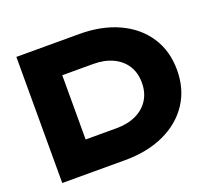

<svg xmlns="http://www.w3.org/2000/svg" viewBox="-126 -911 1178 1073"><g transform="rotate(-20 463.0 -375.0)"><path d="M444 -750Q577 -750 677.5 -703.5Q778 -657 833.5 -572.5Q889 -488 889 -375Q889 -262 833.5 -177.5Q778 -93 677.5 -46.5Q577 0 444 0H70V-750ZM276 -87 177 -184H460Q527 -184 576.5 -207.5Q626 -231 653 -274Q680 -317 680 -375Q680 -434 653 -476.5Q626 -519 576.5 -542.5Q527 -566 460 -566H177L276 -663Z"/></g></svg>

Font: Unbounded
Style: Bold
Weight: 700
Designer: Luke Prowse, Jean-Baptiste Morizot, Fátima Lázaro, Florian Runge
Foundry: NaN
Version: Version 1.700